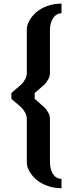

<svg xmlns="http://www.w3.org/2000/svg" viewBox="-20 -853 436 1038"><path d="M41.5 -350.1Q47.9 -356.4 65.4 -370.8Q83 -385.3 94.2 -395.5Q105.5 -405.8 115.2 -423.1Q125 -440.4 125 -458.5V-694.8Q125 -716.8 138.4 -741Q151.9 -765.1 175 -785.9Q198.2 -806.6 234.6 -820.1Q271 -833.5 312.5 -833.5V-781.2Q285.2 -781.2 267.6 -755.6Q250 -730 250 -689.5V-458.5Q250 -440.4 240.2 -423.1Q230.5 -405.8 219.7 -395.5Q209 -385.3 191.2 -370.6Q173.3 -356 167.5 -350.1V-318.8Q173.8 -312.5 191.2 -297.9Q208.5 -283.2 219.5 -272.9Q230.5 -262.7 240.2 -245.4Q250 -228 250 -210.4V21Q250 62.5 266.6 88.1Q283.2 113.8 312.5 113.8V164.6Q271 164.6 234.6 151.1Q198.2 137.7 175 116.9Q151.9 96.2 138.4 72.3Q125 48.3 125 25.9V-210.4Q125 -228 115.2 -245.4Q105.5 -262.7 94.2 -273.2Q83 -283.7 65.4 -298.1Q47.9 -312.5 41.5 -318.8Z"/></svg>

Font: Gputeks
Style: Bold
Weight: 600
Width: 8
Version: Version 0.9